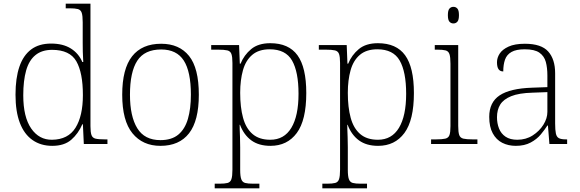

<svg xmlns="http://www.w3.org/2000/svg" viewBox="-20 -780 3142 1040"><path d="M263 10Q201 10 156 -21.5Q111 -53 87.5 -114.5Q64 -176 64 -267Q64 -357 85 -418.5Q106 -480 148.5 -512Q191 -544 257 -544Q321 -544 363.5 -517.5Q406 -491 426 -444H431Q429 -472 428.5 -499.5Q428 -527 428 -548V-659Q428 -695 422.5 -711Q417 -727 401.5 -731Q386 -735 358 -735H336V-760H470V-97Q470 -64 475.5 -48.5Q481 -33 497.5 -29Q514 -25 548 -25H562V0H434L429 -107H426Q404 -56 366 -23Q328 10 263 10ZM262 -23Q349 -24 389 -88Q429 -152 429 -265Q429 -386 393.5 -448Q358 -510 262 -510Q207 -510 172 -481.5Q137 -453 121.5 -398Q106 -343 106 -264Q106 -146 149 -84Q192 -22 262 -23Z M849 10Q753 10 697.5 -58Q642 -126 642 -267Q642 -407 695.5 -475Q749 -543 853 -543Q951 -543 1004 -477Q1057 -411 1057 -267Q1057 -126 1004 -58Q951 10 849 10ZM849 -21Q910 -21 946 -51Q982 -81 998 -136.5Q1014 -192 1014 -267Q1014 -392 975.5 -452Q937 -512 853 -512Q763 -512 723.5 -451Q684 -390 684 -267Q684 -150 723.5 -85.5Q763 -21 849 -21Z M1143 240V215H1169Q1197 215 1212.5 211Q1228 207 1233.5 190.5Q1239 174 1239 139V-439Q1239 -472 1233.5 -487.5Q1228 -503 1211.5 -507Q1195 -511 1161 -511H1124V-536H1275L1279 -435H1283Q1302 -482 1340.5 -514Q1379 -546 1444 -546Q1544 -546 1591.5 -480.5Q1639 -415 1639 -276Q1639 -129 1587.5 -59.5Q1536 10 1445 10Q1382 10 1341.5 -19.5Q1301 -49 1280 -104H1278Q1278 -94 1278.5 -77.5Q1279 -61 1280 -37.5Q1281 -14 1281 18V140Q1281 175 1287 191Q1293 207 1308 211Q1323 215 1351 215H1385V240ZM1444 -23Q1519 -23 1558 -87.5Q1597 -152 1597 -272Q1597 -391 1562 -452Q1527 -513 1441 -513Q1382 -513 1346.5 -483Q1311 -453 1296 -399.5Q1281 -346 1281 -277Q1281 -199 1296.5 -142Q1312 -85 1348 -54Q1384 -23 1444 -23Z M1726 240V215H1752Q1780 215 1795.5 211Q1811 207 1816.5 190.5Q1822 174 1822 139V-439Q1822 -472 1816.5 -487.5Q1811 -503 1794.5 -507Q1778 -511 1744 -511H1707V-536H1858L1862 -435H1866Q1885 -482 1923.5 -514Q1962 -546 2027 -546Q2127 -546 2174.5 -480.5Q2222 -415 2222 -276Q2222 -129 2170.5 -59.5Q2119 10 2028 10Q1965 10 1924.5 -19.5Q1884 -49 1863 -104H1861Q1861 -94 1861.5 -77.5Q1862 -61 1863 -37.5Q1864 -14 1864 18V140Q1864 175 1870 191Q1876 207 1891 211Q1906 215 1934 215H1968V240ZM2027 -23Q2102 -23 2141 -87.5Q2180 -152 2180 -272Q2180 -391 2145 -452Q2110 -513 2024 -513Q1965 -513 1929.5 -483Q1894 -453 1879 -399.5Q1864 -346 1864 -277Q1864 -199 1879.5 -142Q1895 -85 1931 -54Q1967 -23 2027 -23Z M2315 0V-25H2342Q2375 -25 2392 -29Q2409 -33 2414.5 -48Q2420 -63 2420 -97V-435Q2420 -471 2414.5 -487Q2409 -503 2393.5 -507Q2378 -511 2350 -511H2335V-536H2462V-98Q2462 -64 2467.5 -48.5Q2473 -33 2490 -29Q2507 -25 2540 -25H2566V0ZM2436 -653Q2423 -653 2414.5 -662.5Q2406 -672 2406 -698Q2406 -724 2414.5 -733.5Q2423 -743 2436 -743Q2449 -743 2457.5 -733.5Q2466 -724 2466 -698Q2466 -672 2457.5 -662.5Q2449 -653 2436 -653Z M2774 10Q2733 10 2700.5 -6.5Q2668 -23 2649 -58Q2630 -93 2630 -147Q2630 -226 2686.5 -263.5Q2743 -301 2862 -305L2945 -308V-371Q2945 -413 2936.5 -444.5Q2928 -476 2902 -494.5Q2876 -513 2822 -513Q2776 -513 2750.5 -498.5Q2725 -484 2715.5 -457Q2706 -430 2706 -393Q2689 -393 2680.5 -405Q2672 -417 2672 -443Q2672 -467 2686.5 -489.5Q2701 -512 2734.5 -527.5Q2768 -543 2823 -543Q2912 -543 2949.5 -501Q2987 -459 2987 -383V-111Q2987 -76 2991 -57Q2995 -38 3007.5 -31.5Q3020 -25 3046 -25H3052V0H2956L2948 -100H2945Q2931 -78 2909.5 -52Q2888 -26 2854.5 -8Q2821 10 2774 10ZM2782 -23Q2829 -23 2865.5 -46.5Q2902 -70 2923.5 -104.5Q2945 -139 2945 -174V-281L2864 -278Q2791 -276 2749 -259Q2707 -242 2689.5 -213.5Q2672 -185 2672 -145Q2672 -112 2683 -84Q2694 -56 2718.5 -39.5Q2743 -23 2782 -23Z"/></svg>

Font: Noto Serif Armenian ExtraLight
Style: Regular
Weight: 250
Version: Version 2.007